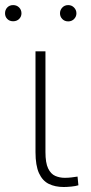

<svg xmlns="http://www.w3.org/2000/svg" viewBox="-54 -730 359 754"><path d="M85.4 -528.3H124.5V-132.8Q124.5 -90.3 135 -68.6Q145.5 -46.9 162.8 -39.3Q180.2 -31.7 200.2 -31.7Q214.4 -31.7 226.3 -33.2Q238.3 -34.7 250.5 -36.6L253.9 -2.4Q243.2 1 226.1 2.7Q209 4.4 196.3 4.4Q162.6 4.4 137.7 -7.8Q112.8 -20 99.1 -50Q85.4 -80.1 85.4 -132.8ZM-34.2 -677.7Q-34.2 -691.4 -25.4 -700.7Q-16.6 -710 -2.4 -710Q11.7 -710 21 -700.7Q30.3 -691.4 30.3 -677.7Q30.3 -664.6 21 -655.5Q11.7 -646.5 -2.4 -646.5Q-16.6 -646.5 -25.4 -655.5Q-34.2 -664.6 -34.2 -677.7ZM181.6 -677.7Q181.6 -690.9 190.7 -700.4Q199.7 -710 213.9 -710Q227.5 -710 236.8 -700.4Q246.1 -690.9 246.1 -677.7Q246.1 -664.6 236.8 -655.3Q227.5 -646 213.9 -646Q199.7 -646 190.7 -655.3Q181.6 -664.6 181.6 -677.7Z"/></svg>

Font: Roboto ExtraLight
Style: Regular
Weight: 250
Designer: Christian Robertson
Foundry: Google
Version: Version 3.009; 2024